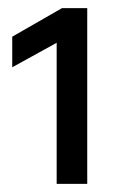

<svg xmlns="http://www.w3.org/2000/svg" viewBox="-20 -843 298 471"><path d="M194 -392H119V-738L10 -678V-753L132 -823H194Z"/></svg>

Font: Hind Jalandhar Medium
Style: Regular
Weight: 500
Designer: Namrata Goyal
Foundry: Indian Type Foundry
Version: Version 0.702;PS 1.0;hotconv 1.0.81;makeotf.lib2.5.63406